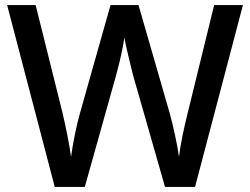

<svg xmlns="http://www.w3.org/2000/svg" viewBox="-20 -734 982 754"><path d="M934 -714 746 0H628L503 -437Q497 -461 489.5 -491.5Q482 -522 476 -548.5Q470 -575 468 -587Q467 -575 462 -548.5Q457 -522 449.5 -491Q442 -460 435 -435L313 0H195L8 -714H120L225 -293Q235 -251 244.5 -203Q254 -155 259 -118Q264 -156 274 -205.5Q284 -255 295 -293L414 -714H524L646 -291Q657 -252 667.5 -202.5Q678 -153 683 -118Q687 -154 697 -202.5Q707 -251 718 -294L821 -714Z"/></svg>

Font: Noto Sans Thaana Medium
Style: Regular
Weight: 500
Designer: David Williams
Foundry: Google Inc.
Version: Version 3.001; ttfautohint (v1.8.4.7-5d5b)